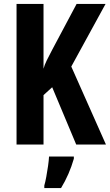

<svg xmlns="http://www.w3.org/2000/svg" viewBox="-20 -734 558 975"><path d="M518 0H367L245 -291L201 -251V0H64V-714H201V-385Q206 -404 217.5 -427.5Q229 -451 245 -481L369 -714H516L342 -396ZM355 72Q332 152 290 221H205V208Q210 191 215 164Q220 137 224 109Q228 81 229 61H355Z"/></svg>

Font: Noto Sans Lao UI ExtCond
Style: Bold
Weight: 700
Width: 2
Designer: Monotype Design Team
Foundry: Monotype Imaging Inc.
Version: Version 2.000; ttfautohint (v1.8.4.7-5d5b)